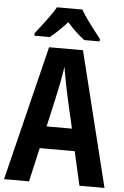

<svg xmlns="http://www.w3.org/2000/svg" viewBox="-61 -974 656 1017"><g transform="rotate(5 267.0 -465.5)"><path d="M358.9 -771Q312 -806.2 266.6 -857.9Q223.1 -809.1 175.8 -771H93.8V-784.2Q180.2 -893.1 199.7 -931.2H335Q357.9 -888.7 440.9 -784.2V-771ZM400.9 0 359.9 -180.2H173.8L132.8 0H0L176.8 -716.8H356.9L534.2 0ZM335 -297.9 296.9 -463.9Q293.5 -479 281.5 -539.8Q269.5 -600.6 267.1 -621.1Q260.7 -579.1 251 -528.6Q241.2 -478 200.2 -297.9Z"/></g></svg>

Font: TypoPRO Open Sans Condensed
Style: Bold
Weight: 700
Width: 3
Foundry: Ascender Corporation
Version: Version 1.11